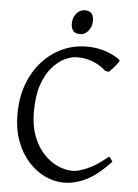

<svg xmlns="http://www.w3.org/2000/svg" viewBox="-56 -842 648 900"><g transform="rotate(5 268.0 -392.5)"><path d="M278.8 14.6Q233.4 14.6 189.9 -5.6Q146.5 -25.9 111.3 -64.7Q76.2 -103.5 55.2 -159.4Q34.2 -215.3 34.2 -286.1Q34.2 -364.3 57.6 -427.5Q81.1 -490.7 122.1 -535.9Q163.1 -581.1 216.6 -605.5Q270 -629.9 330.1 -629.9Q382.3 -629.9 422.4 -615.5Q462.4 -601.1 487.8 -581.1Q491.7 -578.1 483.4 -566.4Q475.1 -554.7 463.4 -541.7Q451.7 -528.8 443.8 -521L426.8 -523.9Q402.3 -546.9 367.9 -561.5Q333.5 -576.2 289.1 -576.2Q264.2 -576.2 233.4 -562Q202.6 -547.9 174.3 -516.1Q146 -484.4 127.9 -432.4Q109.9 -380.4 109.9 -304.2Q109.9 -239.3 128.4 -190.4Q147 -141.6 177.2 -109.1Q207.5 -76.7 243.4 -60.3Q279.3 -43.9 314 -43.9Q340.3 -43.9 382.8 -62Q425.3 -80.1 479 -125Q484.4 -123 489.3 -114.5Q494.1 -106 497.1 -103Q435.1 -36.6 382.3 -11Q329.6 14.6 278.8 14.6ZM292 -685.5Q251 -685.5 251 -732.4Q251 -760.3 267.6 -779.5Q284.2 -798.8 307.1 -798.8Q348.6 -798.8 348.6 -752.4Q348.6 -725.1 332.5 -705.3Q316.4 -685.5 292 -685.5Z"/></g></svg>

Font: David Libre
Style: Regular
Weight: 400
Designer: Ismar David, J. Victor Gaultney, Annie Olsen and Meir Sadan
Foundry: Monotype Imaging Inc. & SIL International
Version: Version 1.100; ttfautohint (v1.8.4.7-5d5b)